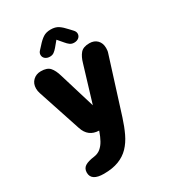

<svg xmlns="http://www.w3.org/2000/svg" viewBox="-213 -793 1046 1152"><g transform="rotate(-30 309.5 -217.0)"><path d="M164.5 238Q78 238 78 181Q78 152.5 98.8 138.8Q119.5 125 163.5 119.5Q191.5 115.5 210.2 99.8Q229 84 242.5 59.5Q256 35 266.5 5L268.5 -1Q194.5 -3 171 -75.5L72.5 -373.5Q66.5 -391.5 66.5 -408Q66.5 -442.5 88.2 -463.5Q110 -484.5 143 -484.5Q186 -484.5 205 -463Q224 -441.5 236 -400L311.5 -151.5L386.5 -399.5Q397.5 -439 416.8 -461.8Q436 -484.5 479 -484.5Q512.5 -484.5 532.5 -464Q552.5 -443.5 552.5 -409.5Q552.5 -401.5 551.5 -392.5Q550.5 -383.5 547 -374L429 0Q411.5 55 390.5 99Q369.5 143 339.8 174Q310 205 267.2 221.5Q224.5 238 164.5 238ZM436 -596.5Q448 -583.5 448 -570Q448 -553.5 435.5 -543Q423 -532.5 403 -532.5Q386 -532.5 374 -541.5Q362 -550.5 351.5 -563.5L319 -601.5L287 -563Q276 -550 264.2 -541.2Q252.5 -532.5 235.5 -532.5Q215.5 -532.5 203 -543Q190.5 -553.5 190.5 -570Q190.5 -584.5 202.5 -596.5L222 -617.5Q245.5 -644.5 266.5 -658.2Q287.5 -672 319 -672Q351 -672 371.8 -658.2Q392.5 -644.5 416.5 -617.5Z"/></g></svg>

Font: Sono ExtraLight Monospace
Style: Bold
Weight: 700
Version: Version 2.112